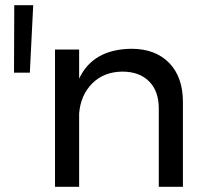

<svg xmlns="http://www.w3.org/2000/svg" viewBox="-20 -720 800 740"><path d="M35 -700H108L95 -440H34ZM685 -327V0H592V-302Q592 -369 554.5 -406.5Q517 -444 451 -444Q380 -443 335.5 -398.5Q291 -354 285 -283V0H192V-529H285V-417Q338 -530 486 -532Q579 -532 632 -477.5Q685 -423 685 -327Z"/></svg>

Font: Montserrat
Style: Regular
Weight: 400
Designer: Julieta Ulanovsky
Foundry: Julieta Ulanovsky
Version: Version 6.001